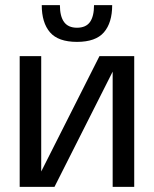

<svg xmlns="http://www.w3.org/2000/svg" viewBox="-20 -730 601 750"><path d="M56.9 0V-510.7H141V-60.1L368.5 -510.7H504.3V0H420.1V-450.2L192.8 0ZM280.7 -566.4Q207.5 -566.4 175.3 -603.8Q143.1 -641.2 143.1 -710H214Q214 -666.2 230.3 -643.9Q246.6 -621.7 280.7 -621.7Q315.5 -621.7 331.4 -643.9Q347.3 -666.2 347.3 -710H418.2Q418.2 -641.2 386 -603.8Q353.8 -566.4 280.7 -566.4Z"/></svg>

Font: TikTok Sans Light
Style: Regular
Weight: 300
Version: Version 4.000